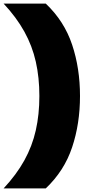

<svg xmlns="http://www.w3.org/2000/svg" viewBox="-96 -828 513 1068"><path d="M-76 220Q-4.5 143.5 39.5 64Q83.5 -15.5 103.2 -103.5Q123 -191.5 123 -294Q123 -396.5 103.2 -484.5Q83.5 -572.5 39.5 -652Q-4.5 -731.5 -76 -808H158.5Q261.5 -710.5 305.2 -579.2Q349 -448 349 -294Q349 -140 305.2 -8.8Q261.5 122.5 158.5 220Z"/></svg>

Font: Encode Sans SmExp Black
Style: Regular
Weight: 900
Width: 6
Designer: Multiple Designers
Foundry: Impallari Type
Version: Version 3.002; ttfautohint (v1.8.3) -l 8 -r 50 -G 200 -x 14 